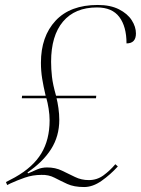

<svg xmlns="http://www.w3.org/2000/svg" viewBox="-20 -744 568 774"><path d="M319 10Q278 10 251 -2.5Q224 -15 200 -27.5Q176 -40 147 -39Q112 -39 80.5 -28Q49 -17 23 -5L9 2L4 -10L40 -29Q113 -70 146.5 -125.5Q180 -181 180 -259Q180 -281 176 -306Q172 -331 167 -348H68L69 -358H164Q155 -396 150 -427Q145 -458 145 -491Q145 -597 204 -660.5Q263 -724 374 -724Q425 -724 459.5 -706.5Q494 -689 511 -662.5Q528 -636 528 -609Q528 -569 490 -569Q490 -637 461 -675.5Q432 -714 371 -714Q282 -714 234 -657Q186 -600 186 -495Q186 -466 189.5 -434.5Q193 -403 206 -358H368L367 -348H208Q212 -333 215.5 -308.5Q219 -284 219 -261Q219 -195 186 -143Q153 -91 91 -49L93 -45Q113 -54 131 -61.5Q149 -69 170 -69Q203 -69 230 -56Q257 -43 282.5 -30.5Q308 -18 338 -18Q371 -18 397 -37Q423 -56 445 -82L455 -73Q425 -40 389.5 -15Q354 10 319 10Z"/></svg>

Font: Noto Serif Display ExtraLight
Style: Italic
Weight: 200
Italic angle: -12°
Designer: Monotype Design Team
Foundry: Monotype Imaging Inc.
Version: Version 2.009